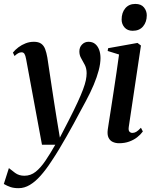

<svg xmlns="http://www.w3.org/2000/svg" viewBox="-68 -738 792 1004"><path d="M68.5 -429Q65 -448.5 59.8 -456.5Q54.5 -464.5 45 -464.5Q35.5 -464.5 26.8 -459.5Q18 -454.5 8 -445L-0.5 -463Q11.5 -478 28.5 -490.8Q45.5 -503.5 66 -511.5Q86.5 -519.5 109 -519.5Q133 -519.5 147 -509.8Q161 -500 168 -481.5Q175 -463 179.5 -437.5Q184.5 -404 190.5 -364.5Q196.5 -325 202.8 -283Q209 -241 215.5 -199.8Q222 -158.5 228 -121L245 -18.5L293.5 -112.5Q320.5 -165.5 338.2 -204Q356 -242.5 366.2 -270Q376.5 -297.5 380.8 -318Q385 -338.5 385 -355Q385 -380 375.5 -398.5Q366 -417 356.5 -433.2Q347 -449.5 347 -469Q347 -491 361 -505.2Q375 -519.5 394.5 -519.5Q416 -519.5 429.8 -508Q443.5 -496.5 450.5 -477.5Q457.5 -458.5 457.5 -434.5Q457.5 -405.5 448.2 -370.2Q439 -335 422 -294.5Q405 -254 380.5 -208.5Q365.5 -181.5 349.5 -151.2Q333.5 -121 316.2 -89.2Q299 -57.5 280.2 -24.8Q261.5 8 241.8 41Q222 74 200.5 106Q172.5 149 144.5 180.5Q116.5 212 88 229Q59.5 246 29.5 246Q4.5 246 -12.8 240.2Q-30 234.5 -48 224L-21.5 141Q-9.5 151 10.8 166Q31 181 59.5 181Q92.5 181 118.5 160.2Q144.5 139.5 169.2 103Q194 66.5 221 19H151.5Z M554.5 11Q536.5 11 521.8 4.2Q507 -2.5 499.5 -18.2Q492 -34 495.5 -60.5Q496.5 -68.5 501 -96.8Q505.5 -125 512 -166.8Q518.5 -208.5 526 -257.8Q533.5 -307 541 -357.5Q548.5 -408 554.5 -453L495 -471.5L497.5 -486L651 -513.5L669 -500L605.5 -75.5Q602.5 -56 609 -49.5Q615.5 -43 624 -43Q634.5 -43 644.2 -48.5Q654 -54 669 -70L679 -50.5Q667 -34 649 -20Q631 -6 607.2 2.5Q583.5 11 554.5 11ZM626 -577Q598.5 -577 583.2 -594.5Q568 -612 568 -635.5Q568 -672 587.2 -694.8Q606.5 -717.5 639.5 -717.5Q670 -717.5 684.8 -699.2Q699.5 -681 699.5 -658Q699.5 -623 680.2 -600Q661 -577 626 -577Z"/></svg>

Font: Merriweather 144pt Medium
Style: Italic
Weight: 500
Italic angle: -7.8°
Version: Version 2.101